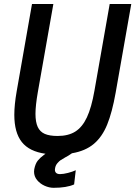

<svg xmlns="http://www.w3.org/2000/svg" viewBox="-20 -746 662 939"><path d="M146.5 93.5Q146.5 89.5 147.5 81.5Q153 54 165 39.2Q177 24.5 195 11.5L202.5 6Q123.5 -5 86.8 -51.2Q50 -97.5 50 -184.5Q50 -233 61.5 -299L136.5 -726.5H241L165 -295.5Q153.5 -229.5 153.5 -189Q153.5 -149 164.5 -125.2Q175.5 -101.5 199 -91.2Q222.5 -81 261.5 -81Q314 -81 348.2 -102.5Q382.5 -124 405 -172Q427.5 -220 442 -303L516.5 -726.5H622L545.5 -292Q528.5 -196.5 504.2 -136.8Q480 -77 438.8 -42.2Q397.5 -7.5 332 3.5Q325 9 315.5 14.5Q306 20 299.5 23.5Q282.5 33.5 276.2 37.5Q270 41.5 261 51.8Q252 62 249.5 76L248.5 84Q248.5 94.5 255 100Q261.5 105.5 273.5 105.5Q290 105.5 313 99.5Q336 93.5 350.5 86.5L342.5 156Q305.5 172.5 242 172.5Q220.5 172.5 198.2 162.5Q176 152.5 161.2 134.5Q146.5 116.5 146.5 93.5Z"/></svg>

Font: JuliaMono Medium
Style: Italic
Weight: 500
Italic angle: -9°
Monospace: yes
Designer: cormullion
Foundry: corm
Version: Version 0.054; ttfautohint (v1.8.4)